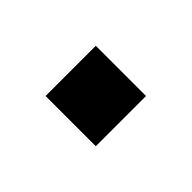

<svg xmlns="http://www.w3.org/2000/svg" viewBox="-34 -181 264 264"><g transform="rotate(-45 97.5 -49.0)"><path d="M48.8 0V-97.7H146.5V0Z"/></g></svg>

Font: BabelStone Runic Beagnoth
Style: Regular
Weight: 400
Designer: Andrew West
Foundry: BabelStone
Version: Version 7.004;November 9, 2023